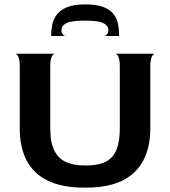

<svg xmlns="http://www.w3.org/2000/svg" viewBox="-20 -845 775 875"><path d="M363 10Q262 10 197 -22Q132 -54 101 -114.5Q70 -175 70 -259V-541Q70 -573 63.5 -586.5Q57 -600 50 -600H229Q222 -599 215.5 -586Q209 -573 209 -541V-261Q209 -195 228 -158Q247 -121 282 -106Q317 -91 364 -91H375Q411 -91 439 -99Q467 -107 486.5 -125.5Q506 -144 516 -177.5Q526 -211 526 -261V-541Q526 -573 519.5 -586.5Q513 -600 506 -600H685Q678 -599 671.5 -585.5Q665 -572 665 -540V-259Q665 -175 633.5 -114.5Q602 -54 537.5 -22Q473 10 373 10ZM368 -825Q316 -825 285 -812Q254 -799 238.5 -778Q223 -757 218 -732Q213 -707 213 -681H277Q271 -683 265.5 -689Q260 -695 260 -707Q260 -728 282.5 -739.5Q305 -751 368 -751Q431 -751 452.5 -739Q474 -727 474 -709Q474 -697 468.5 -690Q463 -683 457 -681H523Q523 -709 518 -735Q513 -761 497.5 -781Q482 -801 451 -813Q420 -825 368 -825Z"/></svg>

Font: Red Rose SemiBold
Style: Regular
Weight: 600
Designer: Jaikishan Patel
Version: Version 2.000